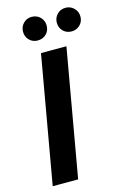

<svg xmlns="http://www.w3.org/2000/svg" viewBox="-134 -960 668 1021"><g transform="rotate(-15 200.0 -449.5)"><path d="M24 0 147 -700H287L164 0ZM148 -769Q121 -769 102.5 -787.5Q84 -806 84 -834Q84 -861 102.5 -880Q121 -899 148 -899Q177 -899 195.5 -880Q214 -861 214 -834Q214 -806 195.5 -787.5Q177 -769 148 -769ZM335 -769Q307 -769 288.5 -787.5Q270 -806 270 -834Q270 -861 288.5 -880Q307 -899 335 -899Q362 -899 381 -880Q400 -861 400 -834Q400 -806 381 -787.5Q362 -769 335 -769Z"/></g></svg>

Font: DM Sans 17pt ExtraBold
Style: Italic
Weight: 800
Italic angle: -10°
Version: Version 4.004;gftools[0.9.30]